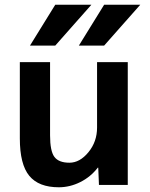

<svg xmlns="http://www.w3.org/2000/svg" viewBox="-20 -783 637 813"><path d="M421 -763H574L421 -590H314ZM214 -763H367L214 -590H107ZM192 -520V-210Q192 -143 210.5 -118.5Q229 -94 274 -94Q318 -94 354.5 -138.5Q391 -183 391 -243V-520H521V0H399L396 -73H394Q364 -34 320 -12Q276 10 229 10Q144 10 104 -38.5Q64 -87 64 -197V-520Z"/></svg>

Font: M PLUS 1p
Style: Bold
Weight: 700
Version: Version 1.062